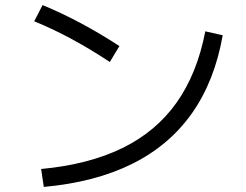

<svg xmlns="http://www.w3.org/2000/svg" viewBox="-20 -736 978 764"><path d="M796.9 -611.3 866.2 -595.7Q834 -413.1 743.7 -285.2Q653.3 -157.2 505.9 -84Q358.4 -10.7 154.3 7.8L143.6 -63.5Q332 -81.1 466.3 -146.5Q600.6 -211.9 682.6 -327.6Q764.6 -443.4 796.9 -611.3ZM116.2 -651.4 149.4 -715.8Q300.8 -653.3 455.1 -552.7L417 -489.3Q341.8 -539.1 267.1 -579.6Q192.4 -620.1 116.2 -651.4Z"/></svg>

Font: WEMIX Pretendard Variable
Style: Regular
Weight: 400
Designer: Base glyphs from Inter by Rasmus Andersson; Hangeul glyphs from Noto Sans CJK(Source Han Sans) by Jang Soo-young and Kan
Foundry: Kil Hyung-jin
Version: Version 1.000;Glyphs 3.2 (3208)